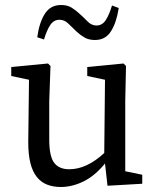

<svg xmlns="http://www.w3.org/2000/svg" viewBox="-20 -735 623 768"><path d="M549 0 410 8 400 -81Q359 -31 313.5 -9Q268 13 223 13Q193 13 168.5 3.5Q144 -6 127 -27.5Q110 -49 101.5 -83Q93 -117 93 -167L96 -416L25 -431V-467L172 -481L182 -471L177 -331V-176Q177 -110 196.5 -84Q216 -58 257 -58Q327 -58 397 -123L400 -416L329 -431V-467L474 -481L484 -471L481 -331V-50L549 -36ZM129 -586Q137 -645 159.5 -680Q182 -715 224 -715Q249 -715 265.5 -705Q282 -695 297 -681Q314 -666 330 -649.5Q346 -633 366 -633Q389 -633 403 -654.5Q417 -676 428 -713L455 -703Q446 -645 424 -610Q402 -575 360 -575Q335 -575 318 -585Q301 -595 287 -608Q270 -624 254 -640Q238 -656 218 -656Q195 -656 181 -635Q167 -614 156 -577Z"/></svg>

Font: Source Serif Pro
Style: Regular
Weight: 400
Designer: Frank Grießhammer
Foundry: Adobe Systems Incorporated
Version: Version 2.000;PS 1.000;hotconv 16.6.51;makeotf.lib2.5.65220